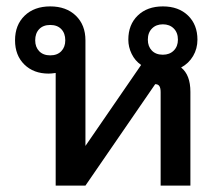

<svg xmlns="http://www.w3.org/2000/svg" viewBox="-20 -580 691 600"><path d="M575 -293V0H482V-292Q482 -305 478 -311Q474 -317 465 -317L247 0H154V-352Q140 -350 132 -350Q85 -350 56 -378.5Q27 -407 27 -454Q27 -502 57 -531Q87 -560 137 -560Q187 -560 217 -531Q247 -502 247 -454V-124L421 -377Q402 -390 391.5 -411.5Q381 -433 381 -456Q381 -503 410.5 -531.5Q440 -560 489 -560Q538 -560 567.5 -531.5Q597 -503 597 -456Q597 -428 583.5 -405Q570 -382 546 -369Q575 -346 575 -293ZM536 -456Q536 -478 523 -491Q510 -504 489 -504Q468 -504 455 -491Q442 -478 442 -456Q442 -435 454.5 -422Q467 -409 489 -409Q510 -409 523 -422Q536 -435 536 -456ZM184 -454Q184 -476 171.5 -489Q159 -502 137 -502Q115 -502 102.5 -489Q90 -476 90 -454Q90 -433 102.5 -420Q115 -407 137 -407Q159 -407 171.5 -420Q184 -433 184 -454Z"/></svg>

Font: Bai Jamjuree Medium
Style: Regular
Weight: 500
Version: Version 1.000; ttfautohint (v1.6)